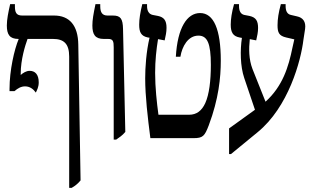

<svg xmlns="http://www.w3.org/2000/svg" viewBox="-20 -667 1521 927"><path d="M153 -220C158 -231 167 -246 167 -269C167 -308 149 -325 123 -325C107 -325 91 -315 80 -305V-311C80 -380 102 -449 113 -479H236C288 -479 314 -456 314 -394V240H326C342 231 356 220 369 204L358 -451C357 -545 315 -592 241 -592H87C58 -592 52 -608 52 -637V-647H29C20 -607 13 -573 13 -544C13 -500 27 -479 69 -479H70V-478C49 -428 26 -327 26 -238V-227H50C66 -241 82 -250 101 -250C124 -250 141 -237 153 -220Z M529 7H541C555 -3 570 -12 585 -30L574 -527C573 -577 562 -592 525 -592H499C473 -592 464 -608 464 -637V-647H441C431 -599 426 -571 426 -544C426 -501 439 -479 481 -479H502C526 -479 529 -468 529 -438Z M706 0H914C960 0 968 -10 988 -62C1036 -190 1046 -293 1046 -374C1046 -525 1012 -604 946 -604C883 -604 837 -533 829 -393H851C859 -443 888 -495 938 -495C981 -495 998 -458 998 -354C998 -277 990 -211 971 -169C954 -132 929 -113 893 -113H745C737 -172 729 -244 729 -315C729 -375 735 -429 743 -478L775 -472C780 -495 784 -511 784 -533C784 -569 771 -584 743 -590L717 -595C699 -599 690 -614 690 -638V-647H667C657 -607 652 -574 652 -548C652 -513 660 -493 694 -486L702 -485C686 -417 681 -342 681 -289C681 -203 693 -101 706 0Z M1086 77H1095L1223 -28C1373 -150 1433 -374 1445 -475L1453 -527C1458 -563 1442 -582 1414 -588L1384 -595C1366 -599 1359 -615 1359 -638V-647H1336C1325 -607 1320 -575 1320 -545C1320 -510 1327 -494 1362 -486L1401 -477L1392 -437C1373 -344 1345 -251 1262 -176L1199 -334C1181 -381 1181 -432 1186 -478L1217 -472C1222 -495 1226 -511 1226 -532C1226 -566 1216 -583 1185 -590L1159 -595C1142 -599 1134 -614 1134 -638V-647H1110C1099 -608 1094 -574 1094 -548C1094 -509 1106 -492 1137 -486L1148 -484C1139 -425 1140 -347 1159 -291L1211 -137L1086 -47Z"/></svg>

Font: Noto Serif Hebrew ExtraCondensed SemiBold
Style: Regular
Weight: 600
Width: 2
Designer: Monotype Design Team
Foundry: Monotype Imaging Inc.
Version: Version 2.004